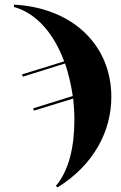

<svg xmlns="http://www.w3.org/2000/svg" viewBox="-20 -567 519 826"><path d="M220 233 228 239C381 144 459 0 459 -150C459 -373 292 -534 40 -547V-537C141 -509 214 -417 256 -303L75 -247L78 -237L260 -294C275 -249 286 -202 293 -154L123 -101L126 -91L295 -143C298 -113 300 -82 300 -52C300 66 276 168 220 233Z"/></svg>

Font: Noto Serif Display ExtraBold
Style: Regular
Weight: 800
Designer: Monotype Design Team
Foundry: Monotype Imaging Inc.
Version: Version 2.009